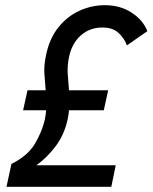

<svg xmlns="http://www.w3.org/2000/svg" viewBox="-20 -720 588 740"><path d="M69 -295 86 -372H156Q153 -404 151 -437Q149 -470 158 -510Q171 -572 205 -614.5Q239 -657 286 -678.5Q333 -700 384 -700Q443 -700 487 -671.5Q531 -643 548 -600L469 -545Q460 -571 437.5 -592.5Q415 -614 375 -614Q326 -614 291.5 -583.5Q257 -553 246 -500Q239 -466 241 -435Q243 -404 246 -372H397L380 -295H246Q245 -287 244 -278.5Q243 -270 241 -261Q228 -201 194.5 -156.5Q161 -112 120 -83H426L409 0H5L24 -88Q88 -120 115.5 -167.5Q143 -215 153 -260Q155 -269 156 -278Q157 -287 158 -295Z"/></svg>

Font: Radio Canada Condensed
Style: Italic
Weight: 400
Width: 3
Italic angle: -12°
Designer: Charles Daoud, Etienne Aubert Bonn, Alexandre Saumier Demers, Jacques Le Bailly
Foundry: Radio-Canada
Version: Version 2.104; ttfautohint (v1.8.4.7-5d5b);gftools[0.9.28.de